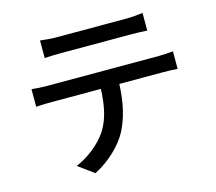

<svg xmlns="http://www.w3.org/2000/svg" viewBox="-112 -892 1224 1087"><g transform="rotate(-15 500.0 -348.5)"><path d="M209 -752V-649C237 -651 274 -652 307 -652H710C741 -652 778 -651 810 -649V-752C778 -748 741 -745 710 -745H306C274 -745 239 -748 209 -752ZM91 -498V-395C118 -397 152 -398 182 -398H471C467 -308 454 -228 411 -161C371 -100 300 -43 226 -12L318 55C405 11 481 -63 517 -131C555 -204 575 -292 579 -398H836C862 -398 897 -397 920 -395V-498C895 -495 857 -493 836 -493H182C151 -493 119 -495 91 -498Z"/></g></svg>

Font: Noto Sans HK Medium
Style: Regular
Weight: 500
Designer: Ryoko NISHIZUKA 西塚涼子 (kana, bopomofo & ideographs); Paul D. Hunt (Latin, Greek & Cyrillic); Sandoll Communications 산돌커뮤니
Foundry: Adobe
Version: Version 2.002;hotconv 1.0.116;makeotfexe 2.5.65601